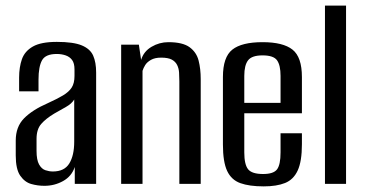

<svg xmlns="http://www.w3.org/2000/svg" viewBox="-20 -654 1300 683"><path d="M138 7Q114 7 91 0.5Q68 -6 52 -29Q36 -52 36 -101V-154Q36 -203 65.5 -233Q95 -263 150 -287Q183 -302 204 -314.5Q225 -327 235 -342.5Q245 -358 245 -384V-407Q245 -429 236.5 -440.5Q228 -452 213.5 -457Q199 -462 182 -462Q142 -462 129.5 -439.5Q117 -417 117 -371V-329H48V-378Q48 -415 58 -443.5Q68 -472 97 -488.5Q126 -505 182 -505Q241 -505 271 -492.5Q301 -480 311.5 -456Q322 -432 322 -396V0H246V-60Q235 -27 204.5 -10Q174 7 138 7ZM168 -44Q209 -44 226.5 -72.5Q244 -101 244 -150V-300Q235 -285 214.5 -273.5Q194 -262 173 -250Q143 -232 126.5 -213Q110 -194 110 -160V-117Q110 -85 119 -69Q128 -53 141.5 -48.5Q155 -44 168 -44Z M411 0V-495H474L482 -441Q491 -471 519 -487.5Q547 -504 579 -504Q630 -504 654.5 -486Q679 -468 686.5 -438.5Q694 -409 694 -373V0H618V-365Q618 -381 617 -396Q616 -411 610 -423Q604 -435 591 -442Q578 -449 553 -449Q531 -449 517 -441Q503 -433 496.5 -422.5Q490 -412 487 -402V0Z M918 9Q867 9 835 -2.5Q803 -14 788 -46Q773 -78 773 -140V-380Q773 -451 806.5 -477.5Q840 -504 914 -504Q987 -504 1020.5 -477.5Q1054 -451 1054 -380V-251H849V-112Q849 -69 862.5 -52Q876 -35 916 -35Q953 -35 965.5 -51.5Q978 -68 978 -112V-180H1054V-141Q1054 -80 1039 -47.5Q1024 -15 994 -3Q964 9 918 9ZM849 -288H978V-384Q978 -422 965.5 -439.5Q953 -457 914 -457Q876 -457 862.5 -439.5Q849 -422 849 -384Z M1136 0V-634H1211V0Z"/></svg>

Font: Alumni Sans Medium
Style: Regular
Weight: 500
Designer: Robert E. Leuschke
Foundry: Robert E. Leuschke
Version: Version 1.018